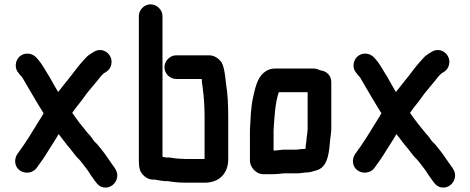

<svg xmlns="http://www.w3.org/2000/svg" viewBox="-20 -784 2167 885"><path d="M411 -544 401 -538C391 -532 382 -525 375 -517C365 -505 355 -496 344 -482L326 -459C301 -425 274 -394 248 -360C235 -381 219 -410 209 -428C190 -457 176 -487 155 -510L148 -518C129 -540 94 -544 71 -524C50 -506 45 -469 66 -447L73 -438C84 -427 86 -422 95 -406C109 -381 123 -359 139 -331C154 -305 167 -285 181 -262C175 -251 169 -241 163 -232C130 -178 96 -122 60 -74C42 -47 49 -13 72 2C99 20 133 12 149 -10C168 -36 188 -64 205 -93C216 -111 239 -145 250 -166C270 -142 283 -121 304 -98C317 -82 330 -62 343 -51C355 -39 367 -20 378 -7C388 5 389 10 397 21L407 35C421 54 432 76 458 80C490 85 515 61 520 34C525 5 505 -14 493 -32C475 -59 456 -86 434 -112C426 -123 416 -129 409 -140C402 -151 394 -161 385 -170C360 -200 336 -230 313 -264C329 -288 353 -315 368 -337C380 -355 398 -375 411 -391L430 -414C440 -426 448 -438 460 -447L470 -453C482 -461 490 -472 493 -487C503 -533 453 -572 411 -544Z M738 -474C738 -445 763 -420 792 -420H910C910 -407 912 -397 914 -382C920 -338 923 -292 923 -246V-51H839C822 -51 804 -53 788 -54C773 -56 763 -59 748 -58H747C742 -59 736 -60 729 -61V-710C729 -739 703 -764 674 -764C645 -764 620 -739 620 -710V-46C620 -29 621 -15 624 -5C629 18 656 44 685 44H694C713 47 734 52 754 51H755C779 56 810 58 839 58H924C990 58 1032 16 1032 -50V-244C1032 -298 1030 -349 1022 -397C1018 -431 1015 -470 1002 -495C992 -511 970 -529 945 -529H792C763 -529 738 -503 738 -474Z M1241 -90V-183C1245 -246 1248 -309 1265 -359H1398V-190C1397 -182 1397 -177 1397 -174C1396 -169 1395 -162 1394 -154L1392 -132L1389 -111C1389 -107 1389 -103 1388 -98C1383 -97 1377 -97 1371 -97L1353 -95C1349 -94 1346 -94 1343 -94H1284C1270 -93 1255 -90 1241 -90ZM1191 19H1237C1251 19 1273 17 1287 15H1343C1350 15 1357 15 1365 14L1381 12C1386 11 1390 11 1393 11C1406 11 1424 6 1436 2C1485 -10 1495 -63 1500 -120L1502 -142C1504 -159 1506 -165 1507 -186V-405C1507 -437 1485 -457 1455 -460C1446 -465 1436 -468 1426 -468H1246C1228 -468 1211 -462 1196 -449C1166 -425 1156 -378 1146 -333C1136 -288 1135 -237 1132 -185V-43C1132 -13 1161 18 1191 19Z M1968 -544 1958 -538C1948 -532 1939 -525 1932 -517C1922 -505 1912 -496 1901 -482L1883 -459C1858 -425 1831 -394 1805 -360C1792 -381 1776 -410 1766 -428C1747 -457 1733 -487 1712 -510L1705 -518C1686 -540 1651 -544 1628 -524C1607 -506 1602 -469 1623 -447L1630 -438C1641 -427 1643 -422 1652 -406C1666 -381 1680 -359 1696 -331C1711 -305 1724 -285 1738 -262C1732 -251 1726 -241 1720 -232C1687 -178 1653 -122 1617 -74C1599 -47 1606 -13 1629 2C1656 20 1690 12 1706 -10C1725 -36 1745 -64 1762 -93C1773 -111 1796 -145 1807 -166C1827 -142 1840 -121 1861 -98C1874 -82 1887 -62 1900 -51C1912 -39 1924 -20 1935 -7C1945 5 1946 10 1954 21L1964 35C1978 54 1989 76 2015 80C2047 85 2072 61 2077 34C2082 5 2062 -14 2050 -32C2032 -59 2013 -86 1991 -112C1983 -123 1973 -129 1966 -140C1959 -151 1951 -161 1942 -170C1917 -200 1893 -230 1870 -264C1886 -288 1910 -315 1925 -337C1937 -355 1955 -375 1968 -391L1987 -414C1997 -426 2005 -438 2017 -447L2027 -453C2039 -461 2047 -472 2050 -487C2060 -533 2010 -572 1968 -544Z"/></svg>

Font: Electronic
Style: ExHv
Weight: 900
Version: Version 1.011